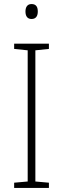

<svg xmlns="http://www.w3.org/2000/svg" viewBox="-20 -930 312 950"><path d="M136 -910C114 -910 106 -893 106 -873C106 -851 115 -836 136 -836C158 -836 167 -851 167 -873C167 -894 160 -910 136 -910ZM222 0V-26L155 -32V-681L222 -688V-714H50V-688L117 -681V-32L50 -26V0Z"/></svg>

Font: Noto Sans Gurmukhi UI SemiCondensed ExtraLight
Style: Regular
Weight: 200
Width: 4
Designer: Jelle Bosma - Monotype Design Team
Foundry: Monotype Imaging Inc.
Version: Version 2.004